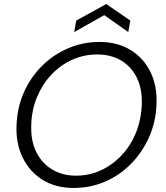

<svg xmlns="http://www.w3.org/2000/svg" viewBox="-20 -920 823 952"><path d="M345 12Q257 12 192.5 -27.5Q128 -67 93 -137.5Q58 -208 62 -298Q65 -386 98 -461Q131 -536 187.5 -592.5Q244 -649 317.5 -680.5Q391 -712 473 -712Q561 -712 626 -673Q691 -634 725.5 -564Q760 -494 756 -404Q753 -316 719.5 -240.5Q686 -165 630 -108Q574 -51 501 -19.5Q428 12 345 12ZM356 -49Q422 -49 480 -75.5Q538 -102 583 -150Q628 -198 654 -262Q680 -326 683 -401Q686 -479 658.5 -534.5Q631 -590 580.5 -620Q530 -650 462 -650Q396 -650 337.5 -623.5Q279 -597 234.5 -549.5Q190 -502 163.5 -438.5Q137 -375 135 -301Q132 -223 159.5 -167Q187 -111 238 -80Q289 -49 356 -49ZM348 -761 358 -818 507 -900 626 -818 616 -761 497 -845Z"/></svg>

Font: DM Sans 16pt Light
Style: Italic
Weight: 300
Italic angle: -10°
Version: Version 4.004;gftools[0.9.30]